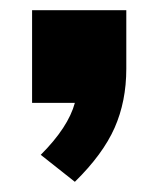

<svg xmlns="http://www.w3.org/2000/svg" viewBox="-20 -202 312 377"><path d="M228 -182V-67Q228 -3 205 49Q182 101 127 155L60 102Q114 48 127 0H43V-182Z"/></svg>

Font: wassup Sans
Style: Black
Weight: 900
Version: Version 2.001